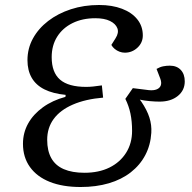

<svg xmlns="http://www.w3.org/2000/svg" viewBox="-20 -735 770 769"><path d="M303 14Q231 14 179.5 -6.5Q128 -27 100 -66Q72 -105 72 -159Q72 -203 92.5 -240Q113 -277 151.5 -305Q190 -333 242 -347L243 -355Q192 -360 158 -377Q124 -394 107 -423.5Q90 -453 90 -494Q90 -541 112 -581Q134 -621 173 -651Q212 -681 264 -698Q316 -715 377 -715Q429 -715 468.5 -700Q508 -685 530 -657.5Q552 -630 552 -593Q552 -564 530.5 -544Q509 -524 480 -524Q469 -524 458.5 -528Q448 -532 439.5 -539Q431 -546 426 -555L443 -582Q457 -604 450 -622Q443 -640 420.5 -651Q398 -662 362 -662Q310 -662 270.5 -642.5Q231 -623 209 -588Q187 -553 187 -506Q187 -445 220.5 -416Q254 -387 325 -387Q339 -387 353 -388.5Q367 -390 388 -393L393 -344Q322 -338 271.5 -316Q221 -294 195 -258.5Q169 -223 169 -175Q169 -131 185.5 -101.5Q202 -72 235.5 -57.5Q269 -43 318 -43Q376 -43 418.5 -64Q461 -85 485 -123Q509 -161 509 -211Q509 -249 502.5 -280Q496 -311 482 -339L512 -382L576 -374Q595 -372 607.5 -377Q620 -382 624 -393Q628 -404 622 -420L607 -459Q621 -467 634 -469.5Q647 -472 660 -472Q688 -472 704 -455Q720 -438 720 -409Q720 -373 692 -350.5Q664 -328 619 -328Q602 -328 579.5 -330Q557 -332 540 -336L546 -328Q569 -294 578.5 -264Q588 -234 586 -203Q583 -154 562 -114Q541 -74 504 -45Q467 -16 416 -1Q365 14 303 14Z"/></svg>

Font: Literata
Style: Italic
Weight: 400
Italic angle: -2°
Designer: Latin by Veronika Burian and Jose Scaglione. Greek by Irene Vlachou. Cyrillic by Vera Evstafieva
Foundry: TypeTogether
Version: Version 3.103;gftools[0.9.29]